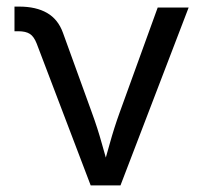

<svg xmlns="http://www.w3.org/2000/svg" viewBox="-20 -562 616 582"><path d="M254.9 0 91.3 -429.7Q83 -451.2 70.6 -459.2Q58.1 -467.3 35.6 -467.3H23.9V-542H38.1Q89.4 -542 122.8 -522.7Q156.2 -503.4 170.9 -462.4L258.3 -221.2Q275.9 -173.3 288.8 -126.5Q301.8 -79.6 315.4 -35.2H286.1Q299.8 -79.6 312.7 -126.7Q325.7 -173.8 342.8 -221.2L458 -539.1H551.8L345.2 0Z"/></svg>

Font: Inter 18pt
Style: Regular
Weight: 400
Designer: Rasmus Andersson
Foundry: rsms
Version: Version 4.001;git-66647c0bb